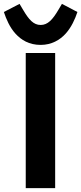

<svg xmlns="http://www.w3.org/2000/svg" viewBox="-56 -972 420 992"><path d="M154 -740C95 -740 54 -765 24 -798C-6 -831 -24 -874 -36 -910L45 -952L64 -920C93 -871 117 -843 154 -843C191 -843 216 -871 245 -920L264 -952L344 -910C332 -874 313 -831 283 -798C253 -765 210 -740 154 -740ZM77 0H229V-698H77Z"/></svg>

Font: Plexus Sans Bold
Style: Regular
Weight: 700
Version: Version 2.001;PS 002.001;hotconv 1.0.70;makeotf.lib2.5.58329